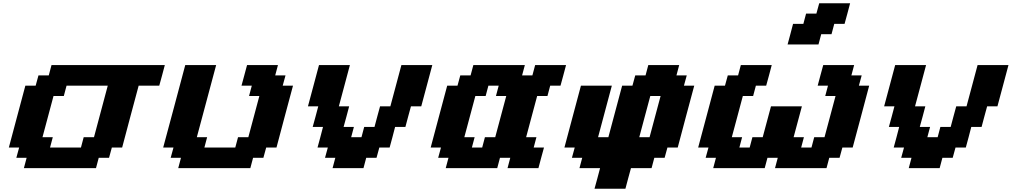

<svg xmlns="http://www.w3.org/2000/svg" viewBox="-20 -1020 6139 1165"><path d="M125 0H562.5L579.1 -62.5H641.6L658.7 -125H721.2Q737.8 -187.5 771 -312.5Q804.2 -437.5 821.3 -500H946.3Q952.1 -520.5 963.4 -562.3Q974.6 -604 980 -625H292.5L275.9 -562.5H213.4L196.3 -500H133.8Q117.2 -437.5 83.7 -312.5Q50.3 -187.5 33.7 -125H96.2L79.1 -62.5H141.6ZM471.2 -125H283.7L300.3 -187.5H237.8Q249 -229 271.2 -312.3Q293.5 -395.5 304.7 -437.5H367.2L383.8 -500H633.8L550.3 -187.5H487.8Z M1061.5 0H1499L1515.6 -62.5H1578.1L1595.2 -125H1657.7Q1674.3 -187.5 1707.5 -312.5Q1740.7 -437.5 1757.8 -500H1695.3L1712.4 -562.5H1649.9L1666.5 -625H1479Q1473.6 -604 1462.2 -562.3Q1450.7 -520.5 1445.3 -500H1507.8L1491.2 -437.5H1553.7Q1542.5 -396 1520.3 -312.5Q1498 -229 1486.8 -187.5H1424.3L1407.7 -125H1220.2L1236.8 -187.5H1174.3L1291.5 -625H1104Q1082 -542 1037.4 -375Q992.7 -208 970.2 -125H1032.7L1015.6 -62.5H1078.1Z M1998 0H2185.5L2202.1 -62.5H2264.6L2281.7 -125H2344.2Q2350.1 -145.5 2361.1 -187.3Q2372.1 -229 2377.4 -250H2439.9Q2445.3 -270.5 2456.5 -312.3Q2467.8 -354 2473.6 -375H2536.1Q2547.4 -416.5 2569.6 -500Q2591.8 -583.5 2603 -625H2415.5Q2404.3 -583.5 2382.1 -500Q2359.9 -416.5 2348.6 -375H2286.1Q2280.3 -354 2269 -312.3Q2257.8 -270.5 2252.4 -250H2189.9L2173.3 -187.5H2110.8L2127.4 -250H2064.9Q2070.8 -270.5 2082 -312.3Q2093.3 -354 2098.6 -375H2036.1Q2047.4 -416.5 2069.6 -500Q2091.8 -583.5 2103 -625H1915.5Q1904.3 -583.5 1882.1 -500Q1859.9 -416.5 1848.6 -375H1911.1Q1905.8 -354 1894.5 -312.3Q1883.3 -270.5 1877.4 -250H1939.9Q1934.6 -229 1923.6 -187.3Q1912.6 -145.5 1906.7 -125H1969.2L1952.1 -62.5H2014.6Z M3059.6 0H3247.1Q3252.4 -21 3263.7 -62.5Q3274.9 -104 3280.8 -125H3218.3L3234.9 -187.5H3172.4Q3183.6 -229 3205.8 -312.5Q3228 -396 3239.3 -437.5H3301.8L3318.4 -500H3380.9Q3386.7 -520.5 3397.9 -562.3Q3409.2 -604 3414.6 -625H3227.1L3210.4 -562.5H3147.9L3164.6 -625H2852.1L2835.4 -562.5H2772.9L2755.9 -500H2693.4Q2676.8 -437.5 2643.3 -312.5Q2609.9 -187.5 2593.3 -125H2655.8L2638.7 -62.5H2701.2L2684.6 0H2997.1L3013.7 -62.5H3076.2ZM2905.8 -125H2843.3L2859.9 -187.5H2797.4Q2808.6 -229 2830.8 -312.3Q2853 -395.5 2864.3 -437.5H2926.8L2943.4 -500H3005.9L2989.3 -437.5H3051.8Q3040.5 -396 3018.3 -312.5Q2996.1 -229 2984.9 -187.5H2922.4Z M3587.4 125H3774.9Q3780.3 104 3791.5 62.5Q3802.7 21 3808.6 0H3933.6L3950.2 -62.5H4012.7L4029.8 -125H4092.3Q4108.9 -187.5 4142.1 -312.5Q4175.3 -437.5 4192.4 -500H4129.9L4147 -562.5H4084.5L4101.1 -625H3913.6L3897 -562.5H3834.5L3817.4 -500H3754.9L3671.4 -187.5H3608.9L3692.4 -500H3504.9Q3488.3 -437.5 3454.8 -312.5Q3421.4 -187.5 3404.8 -125H3467.3L3450.2 -62.5H3512.7L3496.1 0H3621.1Q3615.7 21 3604.5 62.5Q3593.3 104 3587.4 125ZM3921.4 -187.5H3858.9Q3870.1 -229 3892.3 -312.5Q3914.6 -396 3925.8 -437.5H3988.3Q3977.1 -396 3954.8 -312.5Q3932.6 -229 3921.4 -187.5Z M4682.6 0H4995.1L5011.7 -62.5H5074.2L5091.3 -125H5153.8Q5170.9 -187.5 5204.1 -312.5Q5237.3 -437.5 5253.9 -500H5191.4L5208.5 -562.5H5146L5162.6 -625H4975.1Q4969.2 -604 4958 -562.3Q4946.8 -520.5 4941.4 -500H5003.9L4987.3 -437.5H5049.8Q5038.6 -396 5016.4 -312.5Q4994.1 -229 4982.9 -187.5H4920.4L4903.8 -125H4841.3L4857.9 -187.5H4795.4L4845.7 -375H4658.2L4607.9 -187.5H4545.4L4528.8 -125H4466.3L4482.9 -187.5H4420.4Q4431.6 -229 4453.9 -312.3Q4476.1 -395.5 4487.3 -437.5H4549.8L4566.4 -500H4628.9Q4634.8 -520.5 4646 -562.3Q4657.2 -604 4662.6 -625H4475.1L4458.5 -562.5H4396L4378.9 -500H4316.4Q4299.8 -437.5 4266.4 -312.5Q4232.9 -187.5 4216.3 -125H4278.8L4261.7 -62.5H4324.2L4307.6 0H4620.1L4636.7 -62.5H4699.2ZM4758.8 -750H4946.3L4962.9 -812.5H5025.4L5042 -875H5104.5Q5110.4 -896 5121.6 -937.5Q5132.8 -979 5138.2 -1000H4950.7L4933.6 -937.5H4871.1L4854.5 -875H4792Q4786.6 -854 4775.6 -812.5Q4764.6 -771 4758.8 -750Z M5494.1 0H5681.6L5698.2 -62.5H5760.7L5777.8 -125H5840.3Q5846.2 -145.5 5857.2 -187.3Q5868.2 -229 5873.5 -250H5936Q5941.4 -270.5 5952.6 -312.3Q5963.9 -354 5969.7 -375H6032.2Q6043.5 -416.5 6065.7 -500Q6087.9 -583.5 6099.1 -625H5911.6Q5900.4 -583.5 5878.2 -500Q5856 -416.5 5844.7 -375H5782.2Q5776.4 -354 5765.1 -312.3Q5753.9 -270.5 5748.5 -250H5686L5669.4 -187.5H5606.9L5623.5 -250H5561Q5566.9 -270.5 5578.1 -312.3Q5589.4 -354 5594.7 -375H5532.2Q5543.5 -416.5 5565.7 -500Q5587.9 -583.5 5599.1 -625H5411.6Q5400.4 -583.5 5378.2 -500Q5356 -416.5 5344.7 -375H5407.2Q5401.9 -354 5390.6 -312.3Q5379.4 -270.5 5373.5 -250H5436Q5430.7 -229 5419.7 -187.3Q5408.7 -145.5 5402.8 -125H5465.3L5448.2 -62.5H5510.7Z"/></svg>

Font: Faithful 32x
Style: SemiboldOblique
Weight: 400
Foundry: Faithful Resource Pack
Version: Version 1.0; January 27, 2023